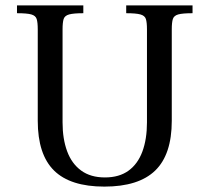

<svg xmlns="http://www.w3.org/2000/svg" viewBox="-20 -680 774 712"><path d="M367 12Q241 12 180.5 -47.5Q120 -107 120 -232V-571Q120 -597 116 -609.5Q112 -622 96 -626.5Q80 -631 43 -631V-660H289V-631Q253 -631 236.5 -626.5Q220 -622 216 -609.5Q212 -597 212 -571V-226Q212 -165 229 -119Q246 -73 281 -47.5Q316 -22 369 -22Q422 -22 456.5 -47Q491 -72 508 -118Q525 -164 525 -226V-571Q525 -597 521 -609.5Q517 -622 500.5 -626.5Q484 -631 448 -631V-660H694V-631Q657 -631 641 -626.5Q625 -622 621 -609.5Q617 -597 617 -571V-232Q617 -107 555.5 -47.5Q494 12 367 12Z"/></svg>

Font: Frank Ruhl Libre
Style: Regular
Weight: 400
Designer: Yanek Iontef
Foundry: Fontef
Version: Version 6.004